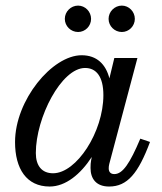

<svg xmlns="http://www.w3.org/2000/svg" viewBox="-20 -672 594 702"><path d="M377 -603C377 -576.5 399 -555 425.5 -555C451.5 -555 473 -576.5 473 -603C473 -629.5 451.5 -651.5 425.5 -651.5C399 -651.5 377 -629.5 377 -603ZM217 -603C217 -576.5 239 -555 265.5 -555C291.5 -555 313 -576.5 313 -603C313 -629.5 291.5 -651.5 265.5 -651.5C239 -651.5 217 -629.5 217 -603ZM528.5 -153 493 -165C454.5 -74 428.5 -35.5 398 -35.5C383 -35.5 377.5 -45 377.5 -56.5C377.5 -61 378 -67 379.5 -72.5L482.5 -460H398L380 -385.5C367 -436.5 334.5 -470 278.5 -470C170.5 -470 35 -305.5 35 -152.5C35 -55 77 10 161.5 10C220 10 274.5 -35 315.5 -98L313 -85C311.5 -78 311 -69 311 -58C311 -18 332 10 379 10C445.5 10 485.5 -38 528.5 -153ZM358 -324C358 -190 260 -38.5 174 -38.5C133 -38.5 111 -66 111 -112.5C111 -242.5 204.5 -423.5 291 -423.5C332 -423.5 358 -392 358 -324Z"/></svg>

Font: Bodoni* 06pt
Style: Italic
Weight: 400
Italic angle: -13°
Version: Version 2.3